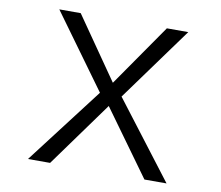

<svg xmlns="http://www.w3.org/2000/svg" viewBox="-86 -889 1172 1018"><g transform="rotate(10 500.0 -380.0)"><path d="M152.8 -785.2H268.1L500 -451.2L731.9 -785.2H847.2L558.1 -387.2L873 24.9H753.9L500 -326.2L246.1 24.9H127L441.9 -387.2Z"/></g></svg>

Font: BIZ UDPGothic
Style: Regular
Weight: 400
Designer: TypeBank Co., Ltd.
Foundry: Morisawa Inc.
Version: Version 1.051